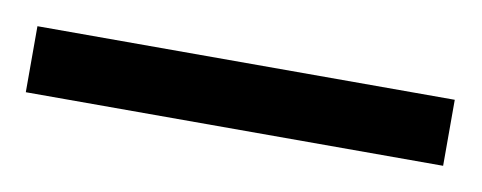

<svg xmlns="http://www.w3.org/2000/svg" viewBox="-29 28 424 169"><g transform="rotate(10 182.5 112.5)"><path d="M-4 142H369V83H-4Z"/></g></svg>

Font: Noto Serif Armenian ExtraCondensed Medium
Style: Regular
Weight: 500
Width: 2
Designer: Monotype Design Team
Foundry: Monotype Imaging Inc.
Version: Version 2.008